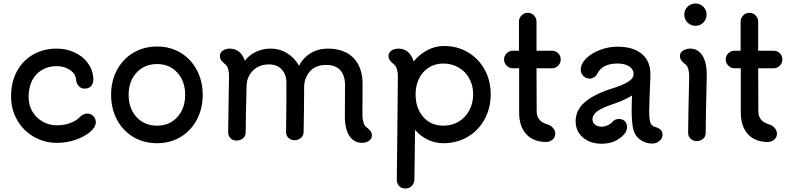

<svg xmlns="http://www.w3.org/2000/svg" viewBox="-20 -792 4508 1094"><path d="M43 -243Q43 -323 76 -385Q109 -447 168.5 -481Q228 -515 303 -515Q358 -515 404.5 -493.5Q451 -472 479.5 -434Q508 -396 512 -348V-342Q512 -315 498.5 -301Q485 -287 462 -287Q443 -287 429 -301Q415 -315 413 -341Q410 -372 378.5 -393.5Q347 -415 303 -415Q232 -415 187.5 -368Q143 -321 143 -239Q143 -193 164.5 -156.5Q186 -120 223 -99Q260 -78 305 -78Q346 -78 381.5 -91.5Q417 -105 438 -128Q445 -135 456 -140Q467 -145 476 -145Q498 -145 512 -130.5Q526 -116 526 -95Q526 -87 522.5 -78Q519 -69 514 -62Q485 -25 427 -1.5Q369 22 305 22Q233 22 173 -12.5Q113 -47 78 -107.5Q43 -168 43 -243Z M613 -252Q613 -330 646.5 -393Q680 -456 740 -491.5Q800 -527 875 -527Q950 -527 1009 -491.5Q1068 -456 1101.5 -393Q1135 -330 1135 -252Q1135 -173 1101.5 -110Q1068 -47 1009 -11.5Q950 24 875 24Q799 24 739.5 -11.5Q680 -47 646.5 -110Q613 -173 613 -252ZM1035 -252Q1035 -329 990.5 -378Q946 -427 875 -427Q803 -427 758 -378Q713 -329 713 -252Q713 -174 758 -125Q803 -76 875 -76Q946 -76 990.5 -125Q1035 -174 1035 -252Z M2099 -20Q2099 -1 2082 10.5Q2065 22 2043 22Q1998 22 1971.5 -16.5Q1945 -55 1945 -130L1946 -305Q1946 -362 1919 -392Q1892 -422 1839 -422Q1779 -422 1747 -386.5Q1715 -351 1713 -300Q1713 -252 1712 -169Q1711 -86 1710 -39Q1709 -18 1693.5 -5.5Q1678 7 1660 7Q1638 7 1624 -6Q1610 -19 1610 -39Q1611 -95 1611.5 -184Q1612 -273 1612 -322Q1612 -366 1586 -395.5Q1560 -425 1513 -425Q1456 -425 1421.5 -390Q1387 -355 1385 -305Q1380 -112 1380 -38Q1380 -17 1365 -4Q1350 9 1326 9Q1308 9 1294 -4Q1280 -17 1280 -38L1283 -243L1285 -357Q1286 -377 1280.5 -397Q1275 -417 1264 -425Q1249 -437 1241 -447.5Q1233 -458 1233 -474Q1233 -493 1250 -504Q1267 -515 1289 -515Q1319 -515 1341 -498Q1363 -481 1375 -446Q1401 -479 1439 -497Q1477 -515 1522 -515Q1574 -515 1616.5 -488.5Q1659 -462 1684 -417Q1707 -463 1750.5 -489Q1794 -515 1847 -515Q1941 -515 1993.5 -462.5Q2046 -410 2046 -311L2045 -137Q2045 -116 2050.5 -96Q2056 -76 2067 -68Q2083 -56 2091 -45.5Q2099 -35 2099 -20Z M2776 -255Q2776 -176 2741 -112Q2706 -48 2644.5 -12Q2583 24 2506 24Q2459 24 2417.5 4Q2376 -16 2345 -52L2343 102Q2341 232 2341 233Q2340 252 2326.5 267Q2313 282 2289 282Q2267 282 2254 267.5Q2241 253 2241 233Q2241 181 2245 -141Q2245 -231 2247 -357Q2248 -376 2242 -396.5Q2236 -417 2225 -425Q2210 -437 2202 -447.5Q2194 -458 2194 -474Q2194 -493 2211 -504Q2228 -515 2250 -515Q2314 -515 2337 -442Q2371 -483 2415.5 -506.5Q2460 -530 2510 -530Q2586 -530 2646.5 -494Q2707 -458 2741.5 -395.5Q2776 -333 2776 -255ZM2676 -255Q2676 -305 2654 -345Q2632 -385 2593 -407.5Q2554 -430 2506 -430Q2460 -430 2424 -407.5Q2388 -385 2368 -345Q2348 -305 2348 -255Q2348 -176 2391.5 -126Q2435 -76 2506 -76Q2555 -76 2593.5 -99Q2632 -122 2654 -163Q2676 -204 2676 -255Z M3125 -403H3037L3038 -158Q3038 -100 3100 -83Q3118 -78 3131 -63Q3144 -48 3144 -30Q3144 -10 3128.5 3.5Q3113 17 3092 17Q3020 17 2979 -27Q2938 -71 2938 -152V-403H2902Q2882 -403 2867 -418Q2852 -433 2852 -453Q2852 -474 2867 -488.5Q2882 -503 2902 -503H2937V-669Q2937 -689 2951.5 -704Q2966 -719 2987 -719Q3008 -719 3022.5 -704Q3037 -689 3037 -669V-503H3125Q3146 -503 3160.5 -488.5Q3175 -474 3175 -453Q3175 -433 3160.5 -418Q3146 -403 3125 -403Z M3755 -24Q3755 -4 3737.5 11Q3720 26 3696 26Q3655 26 3624 1Q3593 -24 3586 -66Q3579 -105 3579 -171Q3579 -196 3581 -248Q3545 -224 3479 -201Q3415 -180 3385.5 -159.5Q3356 -139 3356 -112Q3356 -93 3371 -81.5Q3386 -70 3409 -70Q3424 -70 3442.5 -78Q3461 -86 3474 -102Q3486 -114 3507 -114Q3528 -114 3540.5 -101Q3553 -88 3553 -67Q3553 -59 3549 -48Q3545 -37 3539 -30Q3490 27 3409 27Q3343 27 3301.5 -8.5Q3260 -44 3260 -101Q3260 -165 3312.5 -210Q3365 -255 3462 -286Q3525 -305 3557.5 -325Q3590 -345 3590 -370V-371Q3590 -397 3565.5 -413.5Q3541 -430 3498 -430Q3413 -430 3384 -373Q3378 -360 3365.5 -352Q3353 -344 3340 -344Q3319 -344 3304 -359Q3289 -374 3289 -394Q3289 -428 3319.5 -458.5Q3350 -489 3398.5 -507.5Q3447 -526 3498 -526Q3588 -526 3637 -485Q3686 -444 3686 -368V-356Q3679 -199 3679 -151Q3679 -121 3684 -99Q3686 -88 3694 -79.5Q3702 -71 3710 -70Q3733 -63 3744 -52.5Q3755 -42 3755 -24Z M3879 -709Q3879 -735 3897.5 -753.5Q3916 -772 3943 -772Q3969 -772 3987.5 -753.5Q4006 -735 4006 -709Q4006 -682 3987.5 -663.5Q3969 -645 3943 -645Q3916 -645 3897.5 -663.5Q3879 -682 3879 -709ZM3901 -35Q3901 -105 3907 -357Q3907 -378 3902 -397.5Q3897 -417 3886 -425Q3871 -436 3863 -446.5Q3855 -457 3854 -473Q3854 -492 3871.5 -503.5Q3889 -515 3912 -515Q3957 -515 3982.5 -475Q4008 -435 4007 -358Q4001 -102 4001 -35Q4001 -13 3985 -0.5Q3969 12 3949 12Q3931 12 3916 -1Q3901 -14 3901 -35Z M4388 -403H4300L4301 -158Q4301 -100 4363 -83Q4381 -78 4394 -63Q4407 -48 4407 -30Q4407 -10 4391.5 3.5Q4376 17 4355 17Q4283 17 4242 -27Q4201 -71 4201 -152V-403H4165Q4145 -403 4130 -418Q4115 -433 4115 -453Q4115 -474 4130 -488.5Q4145 -503 4165 -503H4200V-669Q4200 -689 4214.5 -704Q4229 -719 4250 -719Q4271 -719 4285.5 -704Q4300 -689 4300 -669V-503H4388Q4409 -503 4423.5 -488.5Q4438 -474 4438 -453Q4438 -433 4423.5 -418Q4409 -403 4388 -403Z"/></svg>

Font: Tsukimi Rounded SemiBold
Style: Regular
Weight: 600
Designer: Takashi Funayama
Foundry: Takashi Funayama
Version: Version 1.032; ttfautohint (v1.8.3)